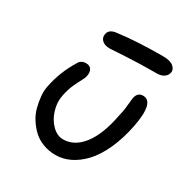

<svg xmlns="http://www.w3.org/2000/svg" viewBox="-159 -786 906 941"><g transform="rotate(30 294.5 -315.5)"><path d="M251 -559.1Q221.2 -559.1 206.5 -573.7Q191.9 -588.4 195.8 -607.9Q200.2 -638.2 242.2 -643.1Q349.6 -657.2 497.1 -657.2Q538.6 -657.2 556.4 -641.4Q574.2 -625.5 570.8 -607.9Q566.9 -589.8 551.5 -579.3Q536.1 -568.8 512.2 -568.8Q414.1 -568.8 333.5 -564Q252.9 -559.1 251 -559.1ZM280.8 25.9Q243.2 25.9 210.4 13.4Q177.7 1 155 -20Q132.3 -41 114.3 -68.8Q96.2 -96.7 88.1 -127.4Q80.1 -158.2 77.1 -190.2Q74.2 -222.2 81.1 -251Q98.6 -336.9 146 -414.1Q158.2 -439 188 -439Q208.5 -439 217.5 -425Q226.6 -411.1 222.2 -388.2Q219.2 -373 209 -355.2Q198.7 -337.4 186.3 -309.8Q173.8 -282.2 166 -243.2Q157.7 -202.1 170.9 -158.9Q184.1 -115.7 212.9 -87.4Q241.7 -59.1 274.9 -59.1Q338.9 -59.1 386 -120.1Q433.1 -181.2 455.1 -297.9Q460.9 -321.3 463.4 -339.1Q465.8 -356.9 467.3 -374.3Q468.8 -391.6 470.2 -402.8Q476.6 -440.9 508.8 -440.9Q573.7 -440.9 544.9 -291Q528.8 -211.4 501 -149.9Q473.1 -88.4 437.7 -50.5Q402.3 -12.7 362.8 6.6Q323.2 25.9 280.8 25.9Z"/></g></svg>

Font: Shantell Sans Irregular Bouncy
Style: Italic
Weight: 400
Italic angle: -11.31°
Designer: Stephen Nixon, Anya Danilova, Shantell Martin
Foundry: Arrow Type
Version: Version 1.006;[9816181b4]